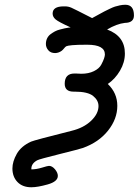

<svg xmlns="http://www.w3.org/2000/svg" viewBox="-20 -561 583 807"><path d="M32.2 147Q32.2 118.2 50.5 85.7Q68.8 53.2 110.8 34.2Q124 28.3 280.8 -11.2Q331.5 -23.4 362.8 -53.2Q394 -83 394 -115.2Q394 -139.2 371.6 -157.5Q349.1 -175.8 293.9 -175.8H289.1Q252 -175.8 252 -209Q252 -252 293 -252H298.8Q302.7 -252 310.3 -251.5Q317.9 -251 321.8 -251Q352.5 -251 374.8 -262Q397 -272.9 405.5 -289.1Q414.1 -305.2 417.5 -315.7Q420.9 -326.2 420.9 -332Q420.9 -373 347.2 -373H342.8Q303.7 -373 283.4 -371.1Q263.2 -369.1 258.5 -366.5Q253.9 -363.8 249 -357.4Q244.1 -351.1 238.8 -347.2Q226.6 -338.4 211.9 -337.9Q192.9 -337.9 182.9 -349.9Q172.9 -361.8 172.9 -376Q172.9 -389.2 178 -399.7Q183.1 -410.2 192.1 -417Q201.2 -423.8 210.7 -429Q220.2 -434.1 232.2 -437Q244.1 -439.9 252 -441.9Q259.8 -443.8 268.1 -444.8L276.9 -445.8Q226.1 -468.8 213.6 -479.5Q201.2 -490.2 201.2 -503.9Q201.2 -533.7 246.1 -534.2H253.9Q267.1 -534.2 280 -528.6Q293 -522.9 367.2 -484.9Q373 -487.8 392.6 -498.8Q412.1 -509.8 418.5 -512.9Q424.8 -516.1 439.9 -523.4Q455.1 -530.8 463.6 -533.4Q472.2 -536.1 484.1 -538.6Q496.1 -541 506.8 -541Q543 -541 543 -496.1Q543 -465.3 504.9 -464.8Q470.7 -460.9 430.2 -437Q505.4 -409.2 504.9 -335.9Q504.9 -298.8 484.4 -263.9Q463.9 -229 433.1 -208Q473.1 -169.9 473.1 -116.2Q473.1 -61 434.1 -12Q395 37.1 328.1 61Q314 65.9 229.5 86.9Q145 107.9 136.2 112.8Q110.4 127 111.8 150.9Q132.8 150.9 156.5 143.6Q180.2 136.2 186 136.2Q199.2 136.2 211.2 150.6Q223.1 165 223.1 178.2Q223.1 202.1 180.7 214.1Q138.2 226.1 111.8 226.1Q74.7 226.1 53.5 204.1Q32.2 182.1 32.2 147Z"/></svg>

Font: CMU Typewriter Text
Style: BoldItalic
Weight: 700
Italic angle: -14.04°
Version: Version 0.7.0